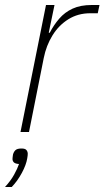

<svg xmlns="http://www.w3.org/2000/svg" viewBox="-33 -528 418 768"><path d="M83 0H49L151 -508H185L162 -397H166Q182 -428 204 -453.5Q226 -479 257.5 -493.5Q289 -508 334 -508H365L358 -475H328Q279 -475 240.5 -451Q202 -427 177 -386.5Q152 -346 142 -296ZM53 66Q68 66 73 72.5Q78 79 78 87Q78 91 77.5 95Q77 99 76 105Q72 131 54.5 163.5Q37 196 14 220H-13Q10 195 23.5 170.5Q37 146 43 128Q28 127 22.5 121.5Q17 116 17 108Q17 106 17.5 101Q18 96 19 90Q22 79 29 72.5Q36 66 53 66Z"/></svg>

Font: IBM Plex Sans ExtraLight
Style: Italic
Weight: 250
Italic angle: -11.31°
Designer: Mike Abbink, Paul van der Laan, Pieter van Rosmalen
Foundry: Bold Monday
Version: Version 3.201